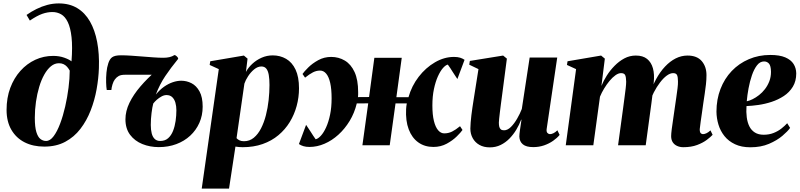

<svg xmlns="http://www.w3.org/2000/svg" viewBox="-20 -851 4686 1125"><path d="M239.5 8Q174 8 124.5 -17Q75 -42 46.8 -90.2Q18.5 -138.5 18.5 -207Q18.5 -278 40.2 -336Q62 -394 99.8 -436Q137.5 -478 186.8 -500.8Q236 -523.5 291.5 -523.5Q327 -523.5 356 -513.2Q385 -503 399 -491.5Q405.5 -577 399.2 -633Q393 -689 377.2 -721.5Q361.5 -754 338.2 -767.2Q315 -780.5 287 -780.5Q258 -780.5 227.5 -769.8Q197 -759 155 -730.5L135.5 -763.5Q163 -783 193.8 -798.2Q224.5 -813.5 257.2 -822.2Q290 -831 324.5 -831Q387 -831 432.5 -803.5Q478 -776 507 -725.5Q536 -675 549.2 -605.5Q562.5 -536 559.5 -451.5Q557.5 -392 546 -327.8Q534.5 -263.5 511.2 -203.8Q488 -144 451.2 -96Q414.5 -48 362 -20Q309.5 8 239.5 8ZM250 -25Q273.5 -25 294.2 -52.8Q315 -80.5 332.2 -126.2Q349.5 -172 362 -226.8Q374.5 -281.5 381.5 -336.8Q388.5 -392 388.5 -437.5Q381.5 -450 372.8 -459.8Q364 -469.5 352.5 -475Q341 -480.5 325.5 -480.5Q300 -480.5 278.5 -462.8Q257 -445 239.5 -414Q222 -383 209.8 -342.2Q197.5 -301.5 190.8 -255Q184 -208.5 184 -160.5Q184 -107 193 -77.5Q202 -48 217 -36.5Q232 -25 250 -25Z M632.5 -323.5H605.5Q602.5 -340.5 601.8 -368.2Q601 -396 603.8 -426.2Q606.5 -456.5 614.8 -481Q623 -505.5 637 -515.5Q645.5 -521.5 658 -524.2Q670.5 -527 689 -527Q716 -527 748.5 -524.8Q781 -522.5 815 -519.8Q849 -517 880.5 -514.8Q912 -512.5 937 -512.5Q957 -512.5 973 -516.2Q989 -520 1001.5 -528Q1004 -529.5 1010.2 -525.2Q1016.5 -521 1021 -515Q1025.5 -509 1023 -505Q980.5 -453 948.2 -405Q916 -357 893 -297Q916 -325 941.2 -342.8Q966.5 -360.5 992.2 -369.2Q1018 -378 1042 -378Q1073.5 -378 1102 -363.5Q1130.5 -349 1149 -315.5Q1167.5 -282 1167.5 -226Q1167.5 -174.5 1148.2 -131.2Q1129 -88 1094.5 -56Q1060 -24 1013 -6.5Q966 11 910.5 11Q858.5 11 814 -7Q769.5 -25 742.2 -61.2Q715 -97.5 715 -152Q715 -200 738.5 -248.5Q762 -297 802.8 -344.5Q843.5 -392 895 -436.5L886.5 -413Q874.5 -413 858.2 -413Q842 -413 823.2 -413Q804.5 -413 784.8 -413Q765 -413 746.5 -413Q728 -413 712.5 -413Q689 -413 675.8 -405.8Q662.5 -398.5 653 -385.5Q644.5 -374.5 639 -356Q633.5 -337.5 632.5 -323.5ZM918.5 -25Q947 -25 965.2 -41.2Q983.5 -57.5 994 -84.2Q1004.5 -111 1009 -142.5Q1013.5 -174 1013.5 -205Q1013.5 -229 1007.8 -249.2Q1002 -269.5 989.2 -281.8Q976.5 -294 955.5 -294Q941.5 -294 926.8 -286Q912 -278 899.2 -266.8Q886.5 -255.5 878 -244.5Q872.5 -224.5 868 -189.2Q863.5 -154 863.5 -118.5Q863.5 -90.5 869 -69.2Q874.5 -48 886.8 -36.5Q899 -25 918.5 -25Z M1162 254 1262 -446 1208.5 -470.5 1212 -492 1409 -525.5 1430.5 -507.5 1421 -429.5Q1434.5 -455 1458.5 -477.2Q1482.5 -499.5 1513.2 -513Q1544 -526.5 1578 -526.5Q1621.5 -526.5 1656.5 -506.2Q1691.5 -486 1711.8 -443.2Q1732 -400.5 1732 -333.5Q1732 -280.5 1718.2 -230Q1704.5 -179.5 1677.8 -135.8Q1651 -92 1611.2 -58.8Q1571.5 -25.5 1518.8 -7Q1466 11.5 1401.5 11.5Q1391.5 11.5 1380.8 10.5Q1370 9.5 1359.5 8L1322 254ZM1366 -41.5Q1372.5 -34 1383 -28.8Q1393.5 -23.5 1409.5 -23.5Q1442.5 -23.5 1467.2 -44Q1492 -64.5 1509.5 -98.8Q1527 -133 1538 -175.8Q1549 -218.5 1554 -264.5Q1559 -310.5 1559 -353Q1559 -387.5 1554.8 -412Q1550.5 -436.5 1540.2 -449Q1530 -461.5 1511.5 -461.5Q1490 -461.5 1469.5 -444.8Q1449 -428 1433.8 -404.5Q1418.5 -381 1412 -361Z M1793.5 10Q1773 10 1758 5.5Q1743 1 1731.5 -7L1773.5 -119.5Q1780.5 -109 1787.5 -98.5Q1794.5 -88 1801.5 -77.2Q1808.5 -66.5 1815.2 -55.8Q1822 -45 1829.5 -35Q1844 -38 1860.2 -55.8Q1876.5 -73.5 1890.8 -104.8Q1905 -136 1914 -178.8Q1923 -221.5 1923 -274.5Q1923 -329 1914.8 -365.2Q1906.5 -401.5 1891.2 -419.5Q1876 -437.5 1855.5 -437.5Q1834 -437.5 1813.8 -427.2Q1793.5 -417 1767.5 -396L1752.5 -417.5Q1762 -431.5 1785.8 -455.2Q1809.5 -479 1844.2 -498.2Q1879 -517.5 1920.5 -517.5Q1964.5 -517.5 2000.5 -496Q2036.5 -474.5 2057.5 -429Q2078.5 -383.5 2078.5 -311.5Q2078.5 -305.5 2078.5 -297.2Q2078.5 -289 2077.5 -282L2142.5 -282.5L2173.5 -512.5H2334L2302.5 -281.5H2373.5Q2392 -347.5 2433.2 -401Q2474.5 -454.5 2528.8 -486Q2583 -517.5 2640 -517.5Q2661 -517.5 2675.8 -513Q2690.5 -508.5 2702 -500.5L2660 -388Q2653 -398.5 2646 -409Q2639 -419.5 2632.2 -430.2Q2625.5 -441 2618.5 -451.8Q2611.5 -462.5 2604 -472.5Q2591 -470 2575.2 -452Q2559.5 -434 2545.5 -402.8Q2531.5 -371.5 2522.5 -328.8Q2513.5 -286 2513.5 -233Q2513.5 -178.5 2522.5 -142.2Q2531.5 -106 2547.2 -87.8Q2563 -69.5 2583 -69.5Q2607.5 -69.5 2628.8 -80Q2650 -90.5 2675.5 -111.5L2690 -89.5Q2680.5 -75.5 2656.5 -51.8Q2632.5 -28 2597.5 -9Q2562.5 10 2519.5 10Q2468 10 2430.8 -16.8Q2393.5 -43.5 2374.8 -93.2Q2356 -143 2359.5 -211.5Q2359.5 -218.5 2361 -228.5Q2362.5 -238.5 2363.5 -245H2297.5L2263.5 0H2103.5L2137.5 -245.5L2070.5 -245Q2057 -189 2028.8 -142.5Q2000.5 -96 1962.8 -61.8Q1925 -27.5 1881.5 -8.8Q1838 10 1793.5 10Z M2850 12.5Q2814.5 12.5 2789 -2Q2763.5 -16.5 2749.8 -41.5Q2736 -66.5 2736 -97.5Q2736 -113.5 2737.8 -133.5Q2739.5 -153.5 2742 -175.8Q2744.5 -198 2748 -220.2Q2751.5 -242.5 2754.5 -262.5L2783.5 -446L2729.5 -472L2733 -494L2928 -525.5L2950 -507.5L2921 -286Q2918 -265 2915 -241Q2912 -217 2909.2 -194.8Q2906.5 -172.5 2904.8 -156Q2903 -139.5 2903 -132.5Q2903 -118 2905.5 -108.2Q2908 -98.5 2914.5 -93Q2921 -87.5 2933.5 -87.5Q2954 -87.5 2973.8 -107.2Q2993.5 -127 3010.2 -156Q3027 -185 3037.5 -212.5L3083.5 -514H3245L3183 -94.5Q3181 -78.5 3187.8 -71.8Q3194.5 -65 3202 -65Q3211.5 -65 3223 -70.5Q3234.5 -76 3246 -87.5L3259 -60.5Q3244.5 -42.5 3221 -26Q3197.5 -9.5 3167.8 0.8Q3138 11 3104.5 11Q3063.5 11 3043.8 -5.2Q3024 -21.5 3023 -51Q3023 -56.5 3024 -67.2Q3025 -78 3027 -91.5Q3029 -105 3031.2 -120.2Q3033.5 -135.5 3035.5 -149.5H3033.5Q3022.5 -120 3005.2 -91.2Q2988 -62.5 2965 -39Q2942 -15.5 2913.2 -1.5Q2884.5 12.5 2850 12.5Z M3524 -507.5 3504 -347.5Q3515.5 -376.5 3535 -407.5Q3554.5 -438.5 3580.8 -465.2Q3607 -492 3638.2 -508.8Q3669.5 -525.5 3705.5 -525.5Q3747 -525.5 3771.5 -505.8Q3796 -486 3805.8 -450.8Q3815.5 -415.5 3810.5 -368.5Q3810 -361.5 3808.8 -350.2Q3807.5 -339 3805.8 -328Q3804 -317 3802 -308.5L3784.5 -290.5Q3801 -344 3824.2 -387Q3847.5 -430 3876.8 -461Q3906 -492 3939.2 -508.8Q3972.5 -525.5 4008.5 -525.5Q4064 -525.5 4091.8 -493Q4119.5 -460.5 4119.5 -411Q4119.5 -384.5 4116.5 -357Q4113.5 -329.5 4109.2 -301.8Q4105 -274 4101 -247Q4098 -222.5 4093.5 -193.5Q4089 -164.5 4085.5 -137.8Q4082 -111 4080 -94Q4080 -76 4086 -70.5Q4092 -65 4099 -65Q4107.5 -65 4118.8 -70Q4130 -75 4143 -87L4155.5 -61Q4144 -48.5 4121.5 -31.5Q4099 -14.5 4064.8 -1.5Q4030.5 11.5 3983.5 11.5Q3964 11.5 3947.8 4.2Q3931.5 -3 3922 -17.2Q3912.5 -31.5 3912.5 -53.5Q3912.5 -66 3916 -94.5Q3919.5 -123 3924.8 -156.5Q3930 -190 3933.5 -217Q3938 -248.5 3942.5 -279Q3947 -309.5 3950 -334.2Q3953 -359 3952.5 -373.5Q3952.5 -399 3947.2 -410.8Q3942 -422.5 3924 -422.5Q3906.5 -422.5 3886.5 -407.8Q3866.5 -393 3847 -367.2Q3827.5 -341.5 3811 -309.8Q3794.5 -278 3784.5 -244L3808 -340Q3806 -320.5 3804.5 -307.2Q3803 -294 3801.2 -280.5Q3799.5 -267 3797 -247L3763.5 0H3601.5L3631 -217Q3635 -249 3639.2 -279Q3643.5 -309 3646.2 -333.8Q3649 -358.5 3649 -373Q3648.5 -399.5 3643 -411Q3637.5 -422.5 3619 -422.5Q3603.5 -422.5 3586 -410Q3568.5 -397.5 3551.5 -377Q3534.5 -356.5 3519.8 -332.2Q3505 -308 3495.5 -284.5L3456.5 0H3295L3355.5 -446L3302 -470.5L3305.5 -492L3502 -525.5Z M4609.5 -101.5Q4595.5 -81.5 4564.2 -55Q4533 -28.5 4485.8 -8.2Q4438.5 12 4376.5 12Q4324.5 12 4286.8 -5.8Q4249 -23.5 4225 -53.5Q4201 -83.5 4189.8 -120.5Q4178.5 -157.5 4178 -196.5Q4178 -268.5 4201.5 -329.5Q4225 -390.5 4267.5 -435Q4310 -479.5 4367.8 -504.2Q4425.5 -529 4493 -529Q4548 -529 4581.2 -514.8Q4614.5 -500.5 4629.8 -476.2Q4645 -452 4645.5 -421Q4645.5 -375.5 4625.5 -342.8Q4605.5 -310 4572.8 -288.5Q4540 -267 4501.2 -254.2Q4462.5 -241.5 4423.5 -236Q4384.5 -230.5 4354 -229.5Q4351.5 -194.5 4355.5 -163.8Q4359.5 -133 4371 -110.2Q4382.5 -87.5 4403.2 -74.5Q4424 -61.5 4454.5 -61.5Q4486.5 -61.5 4512.5 -71.8Q4538.5 -82 4558.5 -97.8Q4578.5 -113.5 4592.5 -129ZM4457 -491Q4433 -491 4415.5 -468.2Q4398 -445.5 4385.8 -409.8Q4373.5 -374 4366 -333.5Q4358.5 -293 4355.5 -257.5Q4371 -260.5 4389.8 -269.8Q4408.5 -279 4427.5 -293.8Q4446.5 -308.5 4462.2 -329Q4478 -349.5 4487.8 -374.8Q4497.5 -400 4497.5 -430Q4497 -465.5 4485.8 -478.2Q4474.5 -491 4457 -491Z"/></svg>

Font: Merriweather 120pt Black
Style: Italic
Weight: 900
Italic angle: -7.8°
Version: Version 2.101